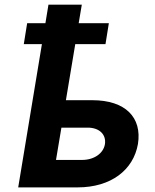

<svg xmlns="http://www.w3.org/2000/svg" viewBox="-20 -812 672 832"><path d="M451.7 -711.6H321L334.5 -791.9H190L176.8 -711.6H97.7L83.1 -620.7H161.6L58.9 0H316.4C461.3 0 558.2 -75.6 577.8 -188.2C595.9 -302.9 523.8 -377.8 380 -377.8H265.6L306.1 -620.7H437.1ZM222.7 -119 246.1 -258.9H360.1C410.2 -258.9 441.1 -229.4 434.7 -187.1C427.9 -147 387.4 -119 335.9 -119Z"/></svg>

Font: Margiela Sans
Style: Bold Italic
Weight: 700
Italic angle: -9.39999°
Designer: Stefan Endress, Andreas Faust
Version: Version 1.100;FEAKit 1.0